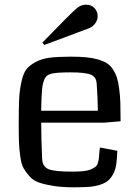

<svg xmlns="http://www.w3.org/2000/svg" viewBox="-20 -793 597 820"><path d="M60 0ZM495 -275Q436 -270 422 -269H156Q156 -198 160 -113Q162 -81 187.5 -70.5Q213 -60 288 -60Q315 -60 335 -62Q355 -64 367.5 -69.5Q380 -75 387 -80Q394 -85 397.5 -96Q401 -107 402 -115Q403 -123 404 -138Q405 -153 407 -163L481 -149Q480 -115 476.5 -91.5Q473 -68 463.5 -50Q454 -32 441.5 -21.5Q429 -11 407.5 -4Q386 3 360 5Q334 7 296 7Q247 7 211 1.5Q175 -4 149 -12.5Q123 -21 106.5 -39.5Q90 -58 80.5 -75Q71 -92 66.5 -125.5Q62 -159 61 -186Q60 -213 60 -261Q60 -328 61.5 -365.5Q63 -403 71 -441Q79 -479 92 -496Q105 -513 131 -527.5Q157 -542 192 -546.5Q227 -551 282 -551Q319 -551 346.5 -548.5Q374 -546 397 -539.5Q420 -533 435 -524Q450 -515 461.5 -498Q473 -481 479 -462.5Q485 -444 489 -414Q493 -384 494 -353Q495 -322 495 -275ZM156 -320H398Q397 -382 393 -434Q392 -464 368 -474Q344 -484 281 -484Q211 -484 193 -476Q185 -474 178.5 -467.5Q172 -461 168 -450Q164 -439 162 -429Q160 -419 159 -402Q158 -385 157.5 -375.5Q157 -366 156.5 -346.5Q156 -327 156 -320ZM306 -756Q325 -773 347 -773Q370 -773 383.5 -758.5Q397 -744 397 -724Q397 -709 388 -695Q379 -681 362 -673Q357 -671 308.5 -653Q260 -635 215 -618L169 -601L161 -611Q287 -741 306 -756Z"/></svg>

Font: Myanmar Chatu
Style: Regular
Weight: 400
Designer: Danh Hong
Foundry: Google Inc.
Version: Version 2.00 November 20, 2015